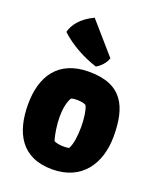

<svg xmlns="http://www.w3.org/2000/svg" viewBox="-159 -973 900 1082"><g transform="rotate(20 290.5 -432.5)"><path d="M284.7 9.8C462.4 9.8 548.3 -119.1 548.3 -283.7C548.3 -457 497.6 -578.6 294.9 -578.6C112.3 -578.6 31.2 -460 32.7 -283.7C34.2 -122.6 97.2 9.8 284.7 9.8ZM243.2 -146C232.9 -182.6 224.1 -234.4 224.1 -284.2C224.1 -328.1 231 -370.6 248.5 -400.9C254.9 -404.8 271 -406.7 288.1 -406.2C309.6 -405.8 332 -401.9 339.4 -393.6C351.6 -367.7 357.9 -318.8 357.9 -269.5C357.9 -217.3 350.6 -164.1 335 -137.2C331.5 -134.8 319.3 -133.3 304.7 -133.3C281.2 -133.3 251.5 -137.2 243.2 -146ZM318.8 -619.1C341.8 -630.9 372.1 -660.6 379.9 -690.9L218.8 -875.5C141.6 -838.9 107.4 -790 96.2 -745.6C157.7 -688.5 239.3 -644 318.8 -619.1Z"/></g></svg>

Font: Kavoon
Style: Regular
Weight: 400
Designer: Viktoriya Grabowska
Foundry: Viktoriya Grabowska
Version: Version 1.002